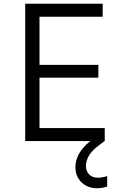

<svg xmlns="http://www.w3.org/2000/svg" viewBox="-20 -750 643 1021"><path d="M114 -730H526V-661H190V-405H503V-337H190V-69H537V0H536L507 22Q437 73 437 133Q437 160 454 177.5Q471 195 500 195Q526 195 550 186V242Q523 251 496 251Q446 251 413.5 219.5Q381 188 381 139Q381 64 460 0H114Z"/></svg>

Font: Sora-SIA Light
Style: Regular
Weight: 300
Designer: Jonathan Barnbrook, Julián Moncada
Foundry: Barnbrook Fonts
Version: Version 2.000